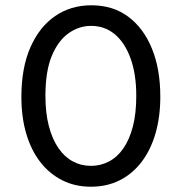

<svg xmlns="http://www.w3.org/2000/svg" viewBox="-20 -693 688 727"><path d="M324 14Q264 14 215.5 -10.5Q167 -35 132.5 -79.5Q98 -124 79.5 -186.5Q61 -249 61 -326Q61 -436 95 -513.5Q129 -591 188.5 -632Q248 -673 326 -673Q408 -673 466 -629.5Q524 -586 555.5 -508.5Q587 -431 587 -327Q587 -251 569 -188.5Q551 -126 516.5 -80.5Q482 -35 433.5 -10.5Q385 14 324 14ZM325 -65Q361 -65 392.5 -81.5Q424 -98 447 -131Q470 -164 483 -213.5Q496 -263 496 -330Q496 -412 474.5 -471.5Q453 -531 415 -563Q377 -595 325 -595Q279 -595 239.5 -567Q200 -539 176 -481Q152 -423 152 -330Q152 -265 165 -215.5Q178 -166 201 -132.5Q224 -99 255.5 -82Q287 -65 325 -65Z"/></svg>

Font: Bricolage Grotesque 18pt
Style: Regular
Weight: 400
Version: Version 1.001;gftools[0.9.33.dev8+g029e19f]